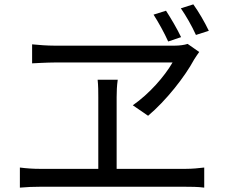

<svg xmlns="http://www.w3.org/2000/svg" viewBox="-20 -869 1040 879"><path d="M936 -728C917 -768 889 -816 865 -849L808 -831C832 -796 858 -751 877 -709ZM809 -699C791 -737 762 -786 740 -820L683 -802C706 -766 732 -719 750 -679ZM770 -583C733 -519 664 -440 588 -387L658 -339C740 -408 826 -517 869 -597C876 -609 884 -619 892 -631L839 -668C824 -663 801 -660 780 -660H229C195 -660 158 -663 127 -666V-579C127 -579 197 -583 233 -583ZM514 -96V-424C514 -450 515 -476 519 -504H427C430 -476 430 -448 430 -424V-96H162C133 -96 102 -98 71 -102V-10C103 -13 134 -14 162 -14H830C850 -14 888 -14 915 -10V-102C889 -99 861 -96 830 -96Z"/></svg>

Font: Noto Sans CJK JP Regular
Style: Regular
Weight: 400
Designer: Ryoko NISHIZUKA (kana & ideographs); Paul D. Hunt (Latin, Greek & Cyrillic); Wenlong ZHANG (bopomofo); Sandoll Communica
Foundry: Adobe Systems Incorporated
Version: Version 1.001;PS 1.001;hotconv 1.0.78;makeotf.lib2.5.61930